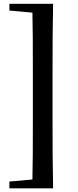

<svg xmlns="http://www.w3.org/2000/svg" viewBox="-20 -819 412 1016"><path d="M261 -798.9Q259 -712.3 258.5 -623.4Q258 -534.4 258 -445V-176.6Q258 -88.3 258.5 0.5Q259 89.3 261 177.6H150.9Q152.9 90.9 153.4 2Q153.9 -86.9 153.9 -176.4V-444.8Q153.9 -533.1 153.4 -621.9Q152.9 -710.7 150.9 -798.9ZM206.5 -798.9V-749.2H185.3L29.7 -763.1V-798.9ZM206.5 127.8V177.6H29.7V141.7L185.3 127.8Z"/></svg>

Font: Noto Serif TC
Style: Regular
Weight: 200
Designer: Ryoko NISHIZUKA 西塚涼子 (kana & ideographs); Frank Grießhammer (Latin, Greek & Cyrillic); Wenlong ZHANG 张文龙 (bopomofo); San
Foundry: Adobe
Version: Version 2.001;hotconv 1.1.0;makeotfexe 2.6.0